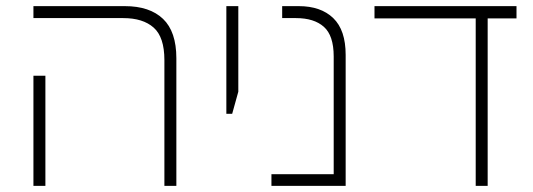

<svg xmlns="http://www.w3.org/2000/svg" viewBox="-20 -606 1737 626"><path d="M516 0V-410Q516 -485 481 -516Q446 -547 382 -547H89V-586H387Q468 -586 511.5 -544.5Q555 -503 555 -416V0ZM89 0V-359H128V0Z M718 -235V-586H757V-307L737 -235Z M865 0V-38H1068V-422Q1068 -490 1036 -518.5Q1004 -547 945 -547H900V-586H954Q1026 -586 1066.5 -547Q1107 -508 1107 -427V0Z M1531 0V-566H1570V0ZM1201 -546V-586H1664V-546Z"/></svg>

Font: Noto Sans Hebrew ExtraLight
Style: Regular
Weight: 250
Designer: Monotype Design Team
Foundry: Monotype Imaging Inc.
Version: Version 2.003